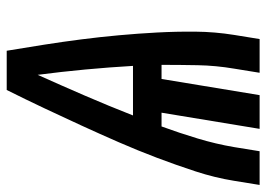

<svg xmlns="http://www.w3.org/2000/svg" viewBox="-146 -646 775 558"><g transform="rotate(-90 241.0 -367.5)"><path d="M-18 0 -6 -74Q3 -130 21.5 -186.5Q40 -243 61 -298.5Q82 -354 106 -409Q130 -464 155 -518.5Q180 -573 205.5 -627Q231 -681 258 -735H372Q381 -681 389.5 -627Q398 -573 405 -518.5Q412 -464 417 -409Q422 -354 425 -298.5Q428 -243 427.5 -186.5Q427 -130 418 -74L406 0H308L320 -74Q329 -127 330 -180Q331 -233 331 -285H290L243 0H145L192 -285H152Q133 -233 117 -180Q101 -127 92 -74L80 0ZM184 -368H328Q324 -437 317.5 -506.5Q311 -576 302 -645Q271 -576 241 -506.5Q211 -437 184 -368Z"/></g></svg>

Font: Iosevka Curly Extrabold
Style: Italic
Weight: 800
Italic angle: -9°
Monospace: yes
Designer: Belleve Invis
Foundry: Belleve Invis
Version: Version 22.1.2; ttfautohint (v1.8.4)